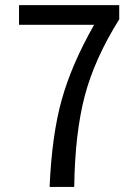

<svg xmlns="http://www.w3.org/2000/svg" viewBox="-20 -734 540 754"><path d="M271.5 0H174.8Q183.6 -204.1 222.7 -343.3Q261.7 -482.4 349.6 -636.7H54.7V-713.9H448.2V-658.2Q350.6 -502 312.5 -356Q274.4 -210 271.5 0Z"/></svg>

Font: GenEi Gothic M Regular
Style: Regular
Weight: 400
Designer: o_tamon (Modified); [Source Han Sans]
Ryoko NISHIZUKA  (kana & ideographs); Paul D. Hunt (Latin, Greek & Cyrillic); Wenl
Version: Version 1.1a;Original Version 1.004